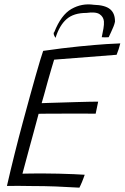

<svg xmlns="http://www.w3.org/2000/svg" viewBox="-20 -860 574 885"><path d="M346 5Q290 1.5 237 -0.5Q184 -2.5 126 -2.5Q99.5 -3 69 -3.2Q38.5 -3.5 12 -3Q29 -77.5 47.8 -152.5Q66.5 -227.5 85 -295.5Q121 -429 145 -513.2Q169 -597.5 179 -625.5Q268.5 -638.5 344.2 -646Q420 -653.5 470.5 -656.8Q521 -660 534.5 -660Q530.5 -644.5 526.8 -633Q523 -621.5 517.5 -607.5L229.5 -585Q225 -570 216.8 -542.8Q208.5 -515.5 200 -484.5Q191.5 -453.5 184 -426.2Q176.5 -399 172 -384.5Q183.5 -385 208.8 -385.8Q234 -386.5 266.5 -387.5Q299 -388.5 332 -389.5Q365 -390.5 391.8 -391Q418.5 -391.5 432.5 -391.5L421 -336Q413.5 -336 388.5 -336.2Q363.5 -336.5 329.5 -336.5Q295.5 -336.5 260.5 -336.2Q225.5 -336 197.8 -336Q170 -336 158 -335.5Q156 -328 149.5 -303.8Q143 -279.5 134 -246.2Q125 -213 115.2 -177.5Q105.5 -142 97.2 -110.5Q89 -79 83.5 -59.5Q97.5 -60 125.2 -60.2Q153 -60.5 174.5 -60.5Q212 -60.5 250.2 -59.5Q288.5 -58.5 320.5 -57.2Q352.5 -56 370.5 -54.5Q367.5 -47 364.5 -38Q361.5 -29 357.8 -20.8Q354 -12.5 351.2 -5.8Q348.5 1 346 5ZM236 -685.5Q229.5 -694.5 227.8 -702Q226 -709.5 230 -711.5Q261.5 -791.5 309.5 -818.8Q357.5 -846 412 -838Q464.5 -836.5 487.5 -817.5Q510.5 -798.5 510 -760Q508 -749.5 503 -737.2Q498 -725 492.2 -712.5Q486.5 -700 481 -688.5Q471.5 -687.5 464.5 -687.8Q457.5 -688 449 -688.5Q453.5 -710 456.8 -728.5Q460 -747 459 -761.5Q457 -782.5 439.2 -794.5Q421.5 -806.5 378.5 -800.5Q319.5 -800.5 286.8 -771.8Q254 -743 236 -685.5Z"/></svg>

Font: Grandstander Thin ExtraLight
Style: Italic
Weight: 250
Italic angle: -15°
Version: Version 1.200